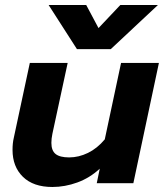

<svg xmlns="http://www.w3.org/2000/svg" viewBox="-20 -731 655 766"><path d="M174 -711H324L373 -619L460 -711H610L422 -535H287ZM30 -133Q30 -160 35 -181L99 -480H250L189 -197Q185 -178 185 -161Q185 -130 202 -116.5Q219 -103 256 -103Q294 -103 331 -121Q368 -139 398 -175L463 -480H614L512 0H366L378 -58Q338 -21 288.5 -3Q239 15 189 15Q113 15 71.5 -25.5Q30 -66 30 -133Z"/></svg>

Font: Prompt SemiBold
Style: Italic
Weight: 600
Italic angle: -12°
Designer: Katatrad Team
Foundry: CadsonDemak
Version: Version 1.001